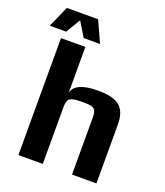

<svg xmlns="http://www.w3.org/2000/svg" viewBox="-175 -975 926 1080"><g transform="rotate(20 288.0 -435.5)"><path d="M37 -871H224L282 -744H184L131 -831L79 -744H-19ZM64 -700H210V-425Q224 -494 363 -494Q456 -494 493.5 -460.5Q531 -427 531 -355V0H385V-338Q385 -366 379.5 -379.5Q374 -393 358 -398.5Q342 -404 307 -404Q264 -404 244 -399Q224 -394 217 -380.5Q210 -367 210 -338V0H64Z"/></g></svg>

Font: Play
Style: Bold
Weight: 700
Designer: Jonas Hecksher (Cyrillic expansion: Cyreal)
Foundry: Jonas Hecksher, Playtype, e-types AS
Version: Version 2.101; ttfautohint (v1.5.65-e2d9)